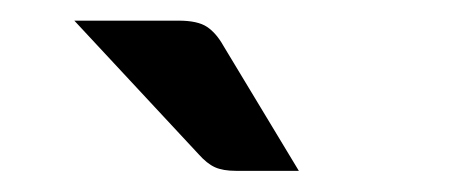

<svg xmlns="http://www.w3.org/2000/svg" viewBox="-20 -748 440 186"><path d="M153 -728Q171.5 -728 180.5 -722Q189.5 -716 196.5 -703.5L269.5 -582.5H208.5Q196 -582.5 188.2 -586Q180.5 -589.5 172.5 -598.5L52 -728Z"/></svg>

Font: Lato
Style: Regular
Weight: 600
Designer: Lukasz Dziedzic
Foundry: tyPoland Lukasz Dziedzic
Version: Version 2.006; 2014-01-15; ttfautohint (v1.4.1)